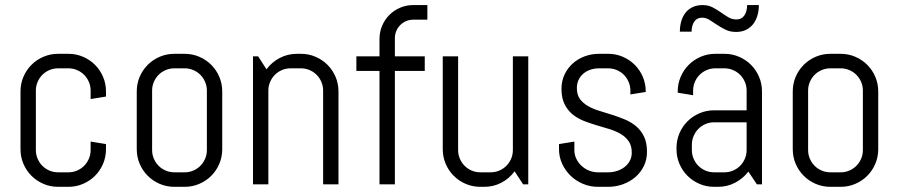

<svg xmlns="http://www.w3.org/2000/svg" viewBox="-20 -720 3511 750"><path d="M394 -137.2Q394 -106.9 382.6 -80.1Q371.1 -53.2 351.1 -33.2Q331.1 -13.2 304.2 -1.7Q277.3 9.8 247.1 9.8H207Q176.8 9.8 149.9 -1.7Q123 -13.2 103 -33.2Q83 -53.2 71.5 -80.1Q60.1 -106.9 60.1 -137.2V-362.8Q60.1 -393.1 71.5 -419.9Q83 -446.8 103 -466.8Q123 -486.8 149.9 -498.3Q176.8 -509.8 207 -509.8H247.1Q277.3 -509.8 304.2 -498.3Q331.1 -486.8 351.1 -466.8Q371.1 -446.8 382.6 -419.9Q394 -393.1 394 -362.8V-342.8L334 -333V-366.2Q334 -384.3 327.1 -400.1Q320.3 -416 308.6 -427.7Q296.9 -439.5 281 -446.3Q265.1 -453.1 247.1 -453.1H207Q189 -453.1 173.1 -446.3Q157.2 -439.5 145.5 -427.7Q133.8 -416 127 -400.1Q120.1 -384.3 120.1 -366.2V-133.8Q120.1 -115.7 127 -99.9Q133.8 -84 145.5 -72.3Q157.2 -60.5 173.1 -53.7Q189 -46.9 207 -46.9H247.1Q265.1 -46.9 281 -53.7Q296.9 -60.5 308.6 -72.3Q320.3 -84 327.1 -99.9Q334 -115.7 334 -133.8V-167L394 -157.2V-137.2Z M848.1 -137.2Q848.1 -106.9 836.7 -80.1Q825.2 -53.2 805.2 -33.2Q785.2 -13.2 758.3 -1.7Q731.4 9.8 701.2 9.8H661.1Q630.9 9.8 604 -1.7Q577.1 -13.2 557.1 -33.2Q537.1 -53.2 525.6 -80.1Q514.2 -106.9 514.2 -137.2V-362.8Q514.2 -393.1 525.6 -419.9Q537.1 -446.8 557.1 -466.8Q577.1 -486.8 604 -498.3Q630.9 -509.8 661.1 -509.8H701.2Q731.4 -509.8 758.3 -498.3Q785.2 -486.8 805.2 -466.8Q825.2 -446.8 836.7 -419.9Q848.1 -393.1 848.1 -362.8V-137.2ZM788.1 -366.2Q788.1 -384.3 781.2 -400.1Q774.4 -416 762.7 -427.7Q751 -439.5 735.1 -446.3Q719.2 -453.1 701.2 -453.1H661.1Q643.1 -453.1 627.2 -446.3Q611.3 -439.5 599.6 -427.7Q587.9 -416 581.1 -400.1Q574.2 -384.3 574.2 -366.2V-133.8Q574.2 -115.7 581.1 -99.9Q587.9 -84 599.6 -72.3Q611.3 -60.5 627.2 -53.7Q643.1 -46.9 661.1 -46.9H701.2Q719.2 -46.9 735.1 -53.7Q751 -60.5 762.7 -72.3Q774.4 -84 781.2 -99.9Q788.1 -115.7 788.1 -133.8Z M1242.2 0V-366.2Q1242.2 -384.3 1235.4 -400.1Q1228.5 -416 1216.8 -427.7Q1205.1 -439.5 1189.2 -446.3Q1173.3 -453.1 1155.3 -453.1H1115.2Q1097.2 -453.1 1081.3 -446.3Q1065.4 -439.5 1053.7 -427.7Q1042 -416 1035.2 -400.1Q1028.3 -384.3 1028.3 -366.2V0H968.3V-500H988.3L1021 -449.2Q1041.5 -477.1 1072.5 -493.4Q1103.5 -509.8 1140.1 -509.8H1155.3Q1185.5 -509.8 1212.4 -498.3Q1239.3 -486.8 1259.3 -466.8Q1279.3 -446.8 1290.8 -419.9Q1302.2 -393.1 1302.2 -362.8V0Z M1594.2 -643.1Q1579.1 -643.1 1566.2 -637.5Q1553.2 -631.8 1543.5 -622.1Q1533.7 -612.3 1528.1 -599.1Q1522.5 -585.9 1522.5 -570.8V-500H1639.2V-442.9H1522.5V0H1462.4V-442.9H1372.1V-500H1462.4V-567.9Q1462.4 -595.2 1472.7 -619.4Q1482.9 -643.6 1501 -661.6Q1519 -679.7 1543 -689.9Q1566.9 -700.2 1594.2 -700.2H1649.4V-643.1Z M2023.4 0 1990.2 -50.8Q1969.7 -22.9 1939 -6.6Q1908.2 9.8 1871.6 9.8H1856.4Q1826.2 9.8 1799.3 -1.7Q1772.5 -13.2 1752.4 -33.2Q1732.4 -53.2 1720.9 -80.1Q1709.5 -106.9 1709.5 -137.2V-500H1769.5V-133.8Q1769.5 -115.7 1776.4 -99.9Q1783.2 -84 1794.9 -72.3Q1806.6 -60.5 1822.5 -53.7Q1838.4 -46.9 1856.4 -46.9H1896.5Q1914.6 -46.9 1930.4 -53.7Q1946.3 -60.5 1958 -72.3Q1969.7 -84 1976.6 -99.9Q1983.4 -115.7 1983.4 -133.8V-500H2043.5V0Z M2507.3 -127Q2507.3 -96.7 2495.1 -71.5Q2482.9 -46.4 2461.9 -28.3Q2440.9 -10.3 2413.3 -0.2Q2385.7 9.8 2355.5 9.8H2315.4Q2285.2 9.8 2257.6 -1.7Q2230 -13.2 2209.2 -33.2Q2188.5 -53.2 2176 -80.1Q2163.6 -106.9 2163.6 -137.2V-157.2L2223.6 -167V-133.8Q2223.6 -115.7 2231.2 -99.9Q2238.8 -84 2251.5 -72.3Q2264.2 -60.5 2280.8 -53.7Q2297.4 -46.9 2315.4 -46.9H2355.5Q2373.5 -46.9 2390.1 -52.2Q2406.7 -57.6 2419.7 -67.6Q2432.6 -77.6 2440.2 -91.8Q2447.8 -106 2447.8 -124Q2447.8 -150.9 2436 -168Q2424.3 -185.1 2405 -196.5Q2385.7 -208 2361.1 -215.6Q2336.4 -223.1 2310.5 -230.7Q2284.7 -238.3 2260 -248Q2235.4 -257.8 2216.1 -273.7Q2196.8 -289.6 2185.1 -313.5Q2173.3 -337.4 2173.3 -373Q2173.3 -403.3 2185.1 -428.5Q2196.8 -453.6 2216.8 -471.7Q2236.8 -489.7 2263.4 -499.8Q2290 -509.8 2320.3 -509.8H2355.5Q2385.7 -509.8 2412.6 -498.3Q2439.5 -486.8 2459.5 -466.8Q2479.5 -446.8 2491 -419.9Q2502.4 -393.1 2502.4 -362.8V-360.8L2442.4 -351.1V-366.2Q2442.4 -384.3 2435.5 -400.1Q2428.7 -416 2417 -427.7Q2405.3 -439.5 2389.4 -446.3Q2373.5 -453.1 2355.5 -453.1H2320.3Q2302.2 -453.1 2286.4 -447.8Q2270.5 -442.4 2258.8 -432.4Q2247.1 -422.4 2240.2 -408.2Q2233.4 -394 2233.4 -376Q2233.4 -350.1 2245.1 -333.7Q2256.8 -317.4 2276.1 -306.2Q2295.4 -294.9 2320.1 -287.4Q2344.7 -279.8 2370.4 -271.7Q2396 -263.7 2420.7 -253.4Q2445.3 -243.2 2464.6 -227.1Q2483.9 -210.9 2495.6 -186.8Q2507.3 -162.6 2507.3 -127Z M2936.5 0 2903.3 -49.8Q2882.8 -22.9 2852.1 -6.6Q2821.3 9.8 2784.7 9.8H2769.5Q2739.3 9.8 2712.4 -1.7Q2685.5 -13.2 2665.5 -33.2Q2645.5 -53.2 2634 -80.1Q2622.6 -106.9 2622.6 -137.2V-142.1Q2622.6 -172.4 2634 -199.2Q2645.5 -226.1 2665.5 -246.1Q2685.5 -266.1 2712.4 -277.6Q2739.3 -289.1 2769.5 -289.1H2896.5V-366.2Q2896.5 -384.3 2889.6 -400.1Q2882.8 -416 2871.1 -427.7Q2859.4 -439.5 2843.5 -446.3Q2827.6 -453.1 2809.6 -453.1H2774.4Q2756.3 -453.1 2740.5 -446.3Q2724.6 -439.5 2712.9 -427.7Q2701.2 -416 2694.3 -400.1Q2687.5 -384.3 2687.5 -366.2V-348.1L2627.4 -357.9V-362.8Q2627.4 -393.1 2638.9 -419.9Q2650.4 -446.8 2670.4 -466.8Q2690.4 -486.8 2717.3 -498.3Q2744.1 -509.8 2774.4 -509.8H2809.6Q2839.8 -509.8 2866.7 -498.3Q2893.6 -486.8 2913.6 -466.8Q2933.6 -446.8 2945.1 -419.9Q2956.5 -393.1 2956.5 -362.8V0ZM2896.5 -242.2H2769.5Q2751.5 -242.2 2735.6 -235.4Q2719.7 -228.5 2708 -216.6Q2696.3 -204.6 2689.5 -188.7Q2682.6 -172.9 2682.6 -154.8V-133.8Q2682.6 -115.7 2689.5 -99.9Q2696.3 -84 2708 -72.3Q2719.7 -60.5 2735.6 -53.7Q2751.5 -46.9 2769.5 -46.9H2809.6Q2827.6 -46.9 2843.5 -53.7Q2859.4 -60.5 2871.1 -72.3Q2882.8 -84 2889.6 -99.9Q2896.5 -115.7 2896.5 -133.8ZM2856.4 -644Q2877 -644 2887.7 -659.7Q2898.4 -675.3 2898.4 -700.2H2944.3Q2944.3 -678.2 2938.7 -659.2Q2933.1 -640.1 2922.1 -626Q2911.1 -611.8 2894.3 -603.5Q2877.4 -595.2 2855.5 -595.2Q2832 -595.2 2814.2 -604Q2796.4 -612.8 2781 -623Q2765.6 -633.3 2751.7 -642.1Q2737.8 -650.9 2722.7 -650.9Q2702.1 -650.9 2691.9 -635.5Q2681.6 -620.1 2681.6 -596.2H2635.7Q2635.7 -617.7 2641.1 -636.7Q2646.5 -655.8 2657.5 -669.9Q2668.5 -684.1 2685.3 -692.1Q2702.1 -700.2 2724.6 -700.2Q2746.6 -700.2 2763.4 -691.4Q2780.3 -682.6 2795.2 -672.1Q2810.1 -661.6 2824.7 -652.8Q2839.4 -644 2856.4 -644Z M3410.6 -137.2Q3410.6 -106.9 3399.2 -80.1Q3387.7 -53.2 3367.7 -33.2Q3347.7 -13.2 3320.8 -1.7Q3293.9 9.8 3263.7 9.8H3223.6Q3193.4 9.8 3166.5 -1.7Q3139.6 -13.2 3119.6 -33.2Q3099.6 -53.2 3088.1 -80.1Q3076.7 -106.9 3076.7 -137.2V-362.8Q3076.7 -393.1 3088.1 -419.9Q3099.6 -446.8 3119.6 -466.8Q3139.6 -486.8 3166.5 -498.3Q3193.4 -509.8 3223.6 -509.8H3263.7Q3293.9 -509.8 3320.8 -498.3Q3347.7 -486.8 3367.7 -466.8Q3387.7 -446.8 3399.2 -419.9Q3410.6 -393.1 3410.6 -362.8V-137.2ZM3350.6 -366.2Q3350.6 -384.3 3343.8 -400.1Q3336.9 -416 3325.2 -427.7Q3313.5 -439.5 3297.6 -446.3Q3281.7 -453.1 3263.7 -453.1H3223.6Q3205.6 -453.1 3189.7 -446.3Q3173.8 -439.5 3162.1 -427.7Q3150.4 -416 3143.6 -400.1Q3136.7 -384.3 3136.7 -366.2V-133.8Q3136.7 -115.7 3143.6 -99.9Q3150.4 -84 3162.1 -72.3Q3173.8 -60.5 3189.7 -53.7Q3205.6 -46.9 3223.6 -46.9H3263.7Q3281.7 -46.9 3297.6 -53.7Q3313.5 -60.5 3325.2 -72.3Q3336.9 -84 3343.8 -99.9Q3350.6 -115.7 3350.6 -133.8Z"/></svg>

Font: Abel
Style: Regular
Weight: 400
Designer: Matthew Desmond
Foundry: Matthew Desmond
Version: Version 1.003